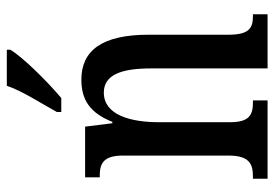

<svg xmlns="http://www.w3.org/2000/svg" viewBox="-141 -665 806 564"><g transform="rotate(-90 262.0 -383.0)"><path d="M215 -619V-606H256C306 -648 378 -721 398 -756V-766H292C277 -721 242 -668 215 -619ZM19 0H249V-43H244C209 -43 185 -51 185 -110V-319C185 -402 206 -481 272 -481C325 -481 343 -428 343 -343V0H502V-43H498C463 -43 442 -52 442 -115V-350C442 -487 395 -547 310 -547C250 -547 212 -521 186 -456H182L172 -536H23V-493H27C62 -493 87 -484 87 -425V-115C87 -52 61 -43 25 -43H19Z"/></g></svg>

Font: Noto Serif Georgian ExtraCondensed Medium
Style: Regular
Weight: 500
Width: 2
Designer: Monotype Design Team, Akaki Razmadze
Foundry: Google LLC
Version: Version 2.003